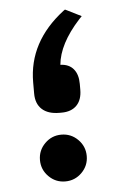

<svg xmlns="http://www.w3.org/2000/svg" viewBox="-44 -567 363 599"><g transform="rotate(-5 137.0 -267.0)"><path d="M136.7 -214.8Q101.6 -214.8 82.5 -232.2Q63.5 -249.5 63.5 -281.7V-316.4Q63.5 -443.4 177.2 -530.8L182.1 -534.2L187.5 -531.7L220.7 -515.1L232.4 -509.3L223.6 -500Q158.7 -428.7 152.8 -363.8Q179.7 -362.8 193.8 -345.9Q208 -329.1 208 -299.3V-281.2Q208 -249.5 191.2 -232.2Q174.3 -214.8 143.6 -214.8ZM85 -21.5Q63.5 -43 63.5 -73.2Q63.5 -103.5 85 -125Q106.4 -146.5 136.7 -146.5Q167 -146.5 188.5 -125Q210 -103.5 210 -73.2Q210 -43 188.5 -21.5Q167 0 136.7 0Q106.4 0 85 -21.5Z"/></g></svg>

Font: Samim FD-WOL
Style: Medium-FD-WOL
Weight: 500
Foundry: DejaVu fonts team - Redesigned by Saber Rastikerdar
Version: Version 4.0.0